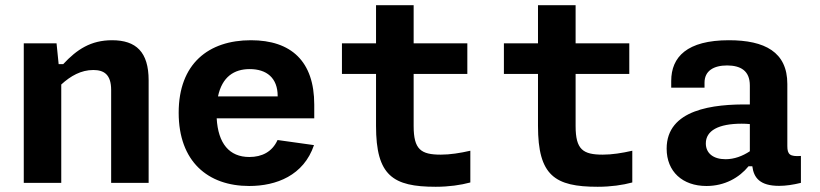

<svg xmlns="http://www.w3.org/2000/svg" viewBox="-20 -700 3140 735"><path d="M549 0V-392.5C549 -501 501 -546 409 -546C328 -546 274.5 -511 222 -454.5H204.5L196.5 -534H71V0H214.5V-376.5C250.5 -409.5 290.5 -432 337 -432C377.5 -432 405.5 -415.5 405.5 -355.5V0Z M664 -268.5C664 -82 775.5 12 934 12C1037.5 12 1142.5 -28 1182 -144.5L1042.5 -164C1022 -118.5 982.5 -99 934.5 -99C857.5 -99 815 -151 809.5 -247H1183V-299.5C1183 -465.5 1094.5 -546 940.5 -546C778 -546 664 -456 664 -268.5ZM814.5 -331C830.5 -406 876 -435.5 936 -435.5C1000.5 -435.5 1043 -402 1043 -332V-331Z M1648 15C1698.5 15 1743.5 8.5 1780.5 -1.5V-123C1741 -114 1703 -108 1667.5 -108C1591.5 -108 1563.5 -127.5 1563.5 -217.5V-417H1769V-534H1563.5V-680H1419.5V-534H1289V-417H1419.5V-218C1419.5 -28 1483.5 15 1648 15Z M2268 15C2318.5 15 2363.5 8.5 2400.5 -1.5V-123C2361 -114 2323 -108 2287.5 -108C2211.5 -108 2183.5 -127.5 2183.5 -217.5V-417H2389V-534H2183.5V-680H2039.5V-534H1909V-417H2039.5V-218C2039.5 -28 2103.5 15 2268 15Z M2770.5 -546C2610 -546 2549.5 -482 2549.5 -390V-364.5H2677V-383.5C2677 -428.5 2711.5 -449.5 2764 -449.5C2814.5 -449 2850.5 -430 2850.5 -372.5V-300C2709 -302.5 2532 -281 2532 -131C2532 -43 2593 12 2684.5 12C2754.5 12 2810 -20 2845.5 -63.5H2860C2865.5 -19.5 2889 11.5 2962.5 11.5C2988 11.5 3015.5 7.5 3046 0V-103C3004 -100 2994 -108.5 2994 -141V-378.5C2994 -501 2907.5 -546 2770.5 -546ZM2682 -151C2682 -200 2730.5 -226.5 2819.5 -226.5C2830.5 -226.5 2840.5 -226 2850.5 -225V-121C2822.5 -102.5 2791 -90.5 2757.5 -90.5C2710.5 -90.5 2682 -113.5 2682 -151Z"/></svg>

Font: Monaspace Neon
Style: Bold
Weight: 700
Designer: Riley Cran & the Lettermatic Team
Foundry: Lettermatic
Version: Version 1.200 (Monaspace Neon)